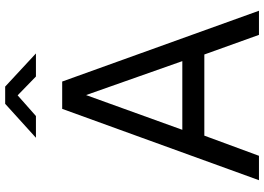

<svg xmlns="http://www.w3.org/2000/svg" viewBox="-156 -840 997 724"><g transform="rotate(-90 342.0 -478.5)"><path d="M116 0 192 -206H498L572 0H663L396 -742H293L24 0ZM345 -652 473 -289H214ZM502 -841 377 -957H312L184 -841H266L344 -910L415 -841Z"/></g></svg>

Font: Cheyenne Sans
Style: Regular
Weight: 400
Designer: The Public Sans project authors (U.S. Web Design System), Libre Franklin designed by Pablo Impallari and Rodrigo Fuenzal
Foundry: The Cheyenne Sans Project Authors
Version: Version 2.007